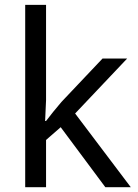

<svg xmlns="http://www.w3.org/2000/svg" viewBox="-20 -780 574 800"><path d="M168 -275.9 171.9 -362.8V-759.8H85V0H171.9V-196.8L232.9 -250L418.9 0H524.9L293 -307.1L509.8 -536.1H407.2L235.8 -355L201.7 -314L171.9 -275.9Z"/></svg>

Font: Noto Reveo Sans
Style: Regular
Weight: 400
Designer: Monotype Design team
Foundry: Monotype Imaging Inc.
Version: Version 1.04